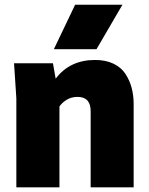

<svg xmlns="http://www.w3.org/2000/svg" viewBox="-20 -800 635 820"><path d="M550.8 0H367.2V-325.2Q367.2 -386.2 311 -386.2Q284.2 -386.2 263.9 -373.3Q243.7 -360.4 233.9 -345.2V0H49.8V-379.9L40 -529.8H206.1L217.8 -463.9Q277.8 -543.9 386.2 -543.9Q431.2 -543.9 464.4 -528.1Q497.6 -512.2 515.6 -484.6Q533.7 -457 542.2 -424.8Q550.8 -392.6 550.8 -355ZM300.8 -779.8H502.9L392.1 -589.8H210Z"/></svg>

Font: Cooper Hewitt
Style: Heavy
Weight: 713
Designer: Village Type and Design LLC
Foundry: Cooper Hewitt Smithsonian Design Museum
Version: 1.000